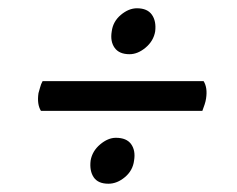

<svg xmlns="http://www.w3.org/2000/svg" viewBox="-20 -522 572 464"><path d="M293 -391Q268 -391 257 -406.5Q246 -422 250 -446Q253 -470 272 -486Q291 -502 311 -502Q336 -502 347 -486.5Q358 -471 355 -446Q351 -423 332 -407Q313 -391 293 -391ZM79 -254Q69 -270 73 -297Q75 -303 77 -311Q79 -319 83 -326H472Q482 -310 478 -284Q477 -277 474.5 -269.5Q472 -262 469 -254ZM242 -78Q217 -78 206.5 -93.5Q196 -109 199 -134Q203 -157 222 -173Q241 -189 260 -189Q286 -189 297 -173.5Q308 -158 304 -134Q301 -110 282 -94Q263 -78 242 -78Z"/></svg>

Font: Petrona
Style: Bold Italic
Weight: 700
Italic angle: -9°
Designer: Ringo R. Seeber
Foundry: Ringo R. Seeber
Version: Version 2.001; ttfautohint (v1.8.3)